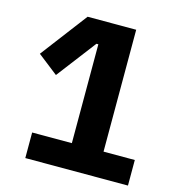

<svg xmlns="http://www.w3.org/2000/svg" viewBox="-105 -788 809 878"><g transform="rotate(15 300.0 -349.0)"><path d="M94 0V-121H282V-589H273L131 -403L35 -478L202 -698H432V-121H580V0Z"/></g></svg>

Font: Lilex Nerd Font
Style: Bold
Weight: 700
Designer: Mike Abbink, Paul van der Laan, Pieter van Rosmalen, Mikhael Khrustik
Foundry: Mikhael Khrustik
Version: Version 2.400; ttfautohint (v1.8.4.7-5d5b);Nerd Fonts 3.3.0